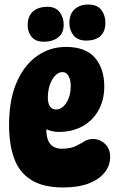

<svg xmlns="http://www.w3.org/2000/svg" viewBox="-20 -819 516 847"><path d="M258 8Q171 8 118 -25Q65 -58 42.5 -120Q20 -182 20 -268Q20 -377 52.5 -453.5Q85 -530 142 -571Q199 -612 271 -612Q358 -612 399 -564Q440 -516 440 -438Q440 -377 414 -331.5Q388 -286 343 -261.5Q298 -237 239 -237Q219 -237 198.5 -243.5Q178 -250 163 -261L187 -302Q184 -278 184 -254Q184 -205 201.5 -184Q219 -163 252 -163Q289 -163 311.5 -173.5Q334 -184 351.5 -195Q369 -206 391 -206Q408 -206 425 -197.5Q442 -189 454 -171.5Q466 -154 466 -126Q466 -89 442 -58.5Q418 -28 372 -10Q326 8 258 8ZM227 -336Q254 -336 273 -366Q292 -396 292 -440Q292 -466 282.5 -483.5Q273 -501 256 -501Q238 -501 223 -485Q208 -469 199.5 -443.5Q191 -418 191 -388Q191 -363 200.5 -349.5Q210 -336 227 -336ZM173 -635Q136 -635 119 -657Q102 -679 102 -707Q102 -747 125 -768Q148 -789 190 -789Q225 -789 243 -765.5Q261 -742 261 -710Q261 -673 236.5 -654Q212 -635 173 -635ZM370 -799Q409 -799 427 -775Q445 -751 445 -720Q445 -680 423 -660Q401 -640 360 -640Q323 -640 304.5 -663Q286 -686 286 -717Q286 -757 309 -778Q332 -799 370 -799Z"/></svg>

Font: DynaPuff Condensed SemiBold
Style: Regular
Weight: 600
Width: 3
Designer: Toshi Omagari, Jennifer Daniel
Foundry: Google Fonts
Version: Version 2.000